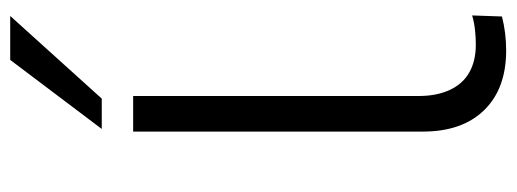

<svg xmlns="http://www.w3.org/2000/svg" viewBox="-330 -650 988 367"><g transform="rotate(-90 163.5 -466.0)"><path d="M251 8Q178 8 137 -34Q96 -76 96 -151V-705H164V-159Q164 -125 175.5 -100Q187 -75 209 -62.5Q231 -50 262 -50Q276 -50 290 -51.5Q304 -53 318 -57L316 0Q300 4 284 6Q268 8 251 8ZM101 -765 233 -940H317L159 -765Z"/></g></svg>

Font: Nunito Sans 10pt SemiExpanded Light
Style: Regular
Weight: 300
Width: 6
Designer: Vernon Adams
Foundry: Vernon Adams
Version: Version 3.101;gftools[0.9.27]